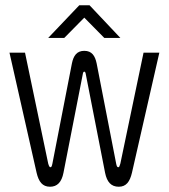

<svg xmlns="http://www.w3.org/2000/svg" viewBox="-20 -700 640 729"><path d="M221 -44 295 -422C297 -430 303 -430 305 -422L379 -44C386 -9 402 9 431 9C459 9 473 -10 481 -44L585 -500H525L437 -79C434 -69 433 -65 429 -65C425 -65 423 -69 421 -79L347 -459C341 -488 329 -507 300 -507C272 -507 259 -489 253 -459L179 -79C177 -69 175 -65 172 -65C168 -65 166 -69 163 -79L75 -500H16L119 -44C127 -10 141 9 170 9C197 9 214 -8 221 -44ZM163 -556H224L300 -633L376 -556H437L320 -680H281Z"/></svg>

Font: LT Wave Mono Light
Style: Regular
Weight: 300
Designer: Daniel Lyons
Version: Version 2.5 (Glyphs App)